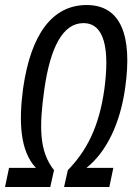

<svg xmlns="http://www.w3.org/2000/svg" viewBox="-39 -744 536 764"><path d="M-19 0H161L176 -67C116 -142 117 -241 137 -386C161 -556 211 -652 293 -652C377 -652 398 -549 376 -387C355 -239 306 -144 231 -67L216 0H396L412 -76H305C386 -140 440 -256 459 -394C489 -604 441 -724 306 -724C170 -724 84 -609 53 -393C35 -259 41 -142 104 -76H-3Z"/></svg>

Font: Noto Sans ExtraCondensed
Style: Italic
Weight: 400
Width: 2
Italic angle: -12°
Designer: Monotype Design Team
Foundry: Monotype Imaging Inc.
Version: Version 2.013